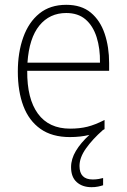

<svg xmlns="http://www.w3.org/2000/svg" viewBox="-20 -559 527 797"><path d="M310 130Q310 186 365 186Q378 186 389.5 184Q401 182 408 180V210Q399 213 387 215.5Q375 218 360 218Q322 218 298.5 197Q275 176 275 135Q275 101 295 67.5Q315 34 351 1Q314 10 270 10Q196 10 148 -24Q100 -58 77 -119Q54 -180 54 -262Q54 -341 76.5 -404Q99 -467 143.5 -503Q188 -539 255 -539Q318 -539 357 -506.5Q396 -474 414.5 -419Q433 -364 433 -297V-265H93Q92 -149 137.5 -87Q183 -25 271 -25Q311 -25 343 -33Q375 -41 414 -61V-23Q410 -21 407 -19Q364 19 337 57Q310 95 310 130ZM255 -505Q186 -505 143.5 -453Q101 -401 94 -299H395Q396 -358 381 -405Q366 -452 335 -478.5Q304 -505 255 -505Z"/></svg>

Font: Noto Sans Armenian SemiCondensed ExtraLight
Style: Regular
Weight: 200
Width: 4
Designer: Monotype Design Team
Foundry: Monotype Imaging Inc.
Version: Version 2.008; ttfautohint (v1.8.4.7-5d5b)